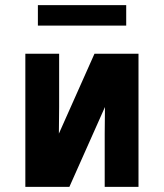

<svg xmlns="http://www.w3.org/2000/svg" viewBox="-20 -730 640 750"><path d="M79 0V-520H211V-312Q211 -286 210.5 -260Q210 -234 210 -208L349 -520H521V0H389V-208Q389 -234 389.5 -260Q390 -286 390 -312L251 0ZM128 -630V-710H473V-630Z"/></svg>

Font: Iosevka Aile Extrabold
Style: Regular
Weight: 800
Designer: Belleve Invis
Foundry: Belleve Invis
Version: Version 27.3.5; ttfautohint (v1.8.4)